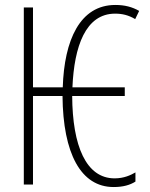

<svg xmlns="http://www.w3.org/2000/svg" viewBox="-20 -744 603 774"><path d="M438 10C476 10 504 2 526 -12V-49C507 -38 480 -25 442 -25C327 -25 272 -156 271 -357H483V-392H272C279 -557 325 -689 444 -689C473 -689 498 -683 525 -667L541 -700C513 -716 483 -724 445 -724C302 -724 239 -582 233 -392H113V-714H76V0H113V-357H232C234 -125 306 10 438 10Z"/></svg>

Font: Noto Sans Mono SemiCondensed ExtraLight
Style: Regular
Weight: 200
Width: 4
Designer: Monotype Design Team
Foundry: Monotype Imaging Inc.
Version: Version 2.014